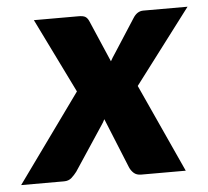

<svg xmlns="http://www.w3.org/2000/svg" viewBox="-91 -564 662 610"><g transform="rotate(-5 240.0 -259.0)"><path d="M349 -281.5 477.5 0H335.5Q320.5 0 311.8 -8Q303 -16 298.5 -27L234 -185.5Q231.5 -180 228.5 -175.2Q225.5 -170.5 222.5 -166L130.5 -27Q123 -17 113.5 -8.5Q104 0 89.5 0H-47.5L155 -281L38.5 -518.5H180.5Q195.5 -518.5 202.2 -514.5Q209 -510.5 213.5 -500.5L271 -367Q277.5 -379 286.5 -392L354.5 -497.5Q367.5 -518.5 387.5 -518.5H528.5Z"/></g></svg>

Font: Lato ExtraBold
Style: Italic
Weight: 800
Italic angle: -7°
Designer: Lukasz Dziedzic with Adam Twardoch and Botio Nikoltchev
Foundry: tyPoland Lukasz Dziedzic
Version: Version 2.015; 2015-08-06; http://www.latofonts.com/